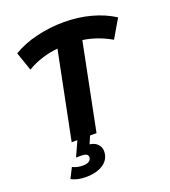

<svg xmlns="http://www.w3.org/2000/svg" viewBox="-166 -831 1046 1183"><g transform="rotate(-20 357.5 -240.0)"><path d="M644 -504Q556 -555 460 -569L346 0H183L298 -572Q184 -560 97 -507L55 -629Q120 -669 209 -690.5Q298 -712 389 -712Q483 -712 566.5 -689.5Q650 -667 715 -625ZM98 211 132 144Q162 159 199 159Q226 159 239.5 150Q253 141 254 126Q257 98 211 98H176L224 -8H307L282 50Q315 54 333.5 73.5Q352 93 352 119Q352 172 308.5 202Q265 232 192 232Q137 232 98 211Z"/></g></svg>

Font: Montserrat Alternates
Style: Bold Italic
Weight: 700
Italic angle: -11.3°
Designer: Julieta Ulanovsky
Foundry: Julieta Ulanovsky
Version: Version 7.200